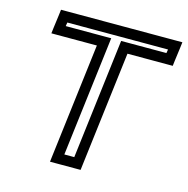

<svg xmlns="http://www.w3.org/2000/svg" viewBox="-104 -773 876 897"><g transform="rotate(15 334.5 -324.5)"><path d="M657 -581 666 -649 669 -674H644H107H82L79 -649L70 -581L67 -556H92H287L219 0L216 25H241H339H364L367 0L435 -556H629H654L657 -581ZM610 -606H416H391L388 -581L320 -25H272L340 -581L343 -606H318H123L126 -624H613L610 -606Z"/></g></svg>

Font: Gamestation Text Outline
Style: Italic
Weight: 400
Designer: Jonas Hecksher
Foundry: Jonas Hecksher, Playtypeª, e-types AS
Version: Version 1.003